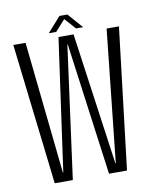

<svg xmlns="http://www.w3.org/2000/svg" viewBox="-86 -838 730 904"><g transform="rotate(-10 279.0 -386.0)"><path d="M102 0H188.5L274 -633H276L361.5 0H447.5L528 -675H469L401.5 -43H399.5L311 -675H239L150.5 -43H148.5L81.5 -675H23ZM197 -700.5H232.5L280 -753.5L327.5 -700.5H361.5L298.5 -772H260.5Z"/></g></svg>

Font: Anybody Condensed Light
Style: Regular
Weight: 300
Width: 3
Designer: Tyler Finck
Foundry: Etcetera Type Company
Version: Version 1.113;gftools[0.9.25]